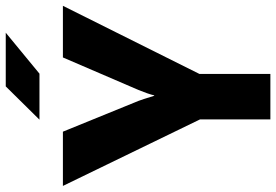

<svg xmlns="http://www.w3.org/2000/svg" viewBox="-162 -770 933 648"><g transform="rotate(-90 304.0 -446.5)"><path d="M335.9 -893.1H517.1L378.9 -779.3H223.6ZM224.6 -237.3 0 -700.2H183.1L287.1 -444.8Q291.5 -433.6 304.2 -392.1H305.7Q307.6 -401.4 313 -416.7Q318.4 -432.1 323.7 -444.8L433.6 -700.2H607.9L377.9 -239.3V0H224.6Z"/></g></svg>

Font: Selawik
Style: Bold
Weight: 700
Designer: Aaron Bell
Foundry: Microsoft Corporation
Version: Version 1.01